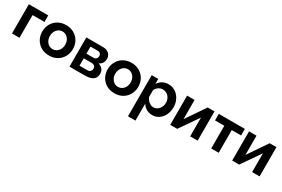

<svg xmlns="http://www.w3.org/2000/svg" viewBox="92 -1650 4376 2980"><g transform="rotate(30 2279.5 -160.0)"><path d="M61 0V-523.8H408.2V-406.6H195V0Z M726.6 10Q662.6 10 611.9 -11.7Q561.2 -33.5 525.6 -71.4Q489.9 -109.4 471.1 -158.3Q452.3 -207.2 452.3 -261.4Q452.3 -316.1 471.1 -365.2Q489.9 -414.4 525.6 -452.1Q561.2 -489.8 612.2 -511.5Q663.2 -533.3 726.9 -533.3Q791 -533.3 841.5 -511.5Q892 -489.8 927.9 -452.1Q963.9 -414.4 982.7 -365.2Q1001.4 -316.1 1001.4 -261.4Q1001.4 -207.2 982.7 -158.3Q963.9 -109.4 928.2 -71.4Q892.5 -33.5 841.8 -11.7Q791 10 726.6 10ZM589.7 -260.9Q589.7 -215.4 608 -179.7Q626.3 -144.1 657.2 -124Q688.1 -103.9 726.6 -103.9Q765.1 -103.9 796.3 -124.2Q827.5 -144.6 845.8 -180.5Q864.1 -216.5 864.1 -261.9Q864.1 -307.3 845.8 -343Q827.5 -378.6 796.2 -399Q765 -419.4 726.6 -419.4Q688.1 -419.4 657.1 -398.7Q626.1 -378 607.9 -342.4Q589.7 -306.8 589.7 -260.9Z M1091 0V-523.8H1382.6Q1436.8 -523.8 1470.5 -505.8Q1504.3 -487.7 1520.2 -458.9Q1536.2 -430.2 1536.2 -396.7Q1536.2 -352.9 1516.4 -320.1Q1496.6 -287.3 1456.4 -269.4Q1501.8 -256.4 1530.7 -224.9Q1559.6 -193.4 1559.6 -141.7Q1559.6 -92.7 1536.6 -61.3Q1513.5 -29.8 1470.6 -14.9Q1427.6 0 1368.6 0ZM1218.3 -90.9H1364.8Q1383.4 -90.9 1398.4 -99.7Q1413.4 -108.5 1421.9 -123.6Q1430.4 -138.6 1430.4 -156.6Q1430.4 -175.6 1422.2 -190.4Q1413.9 -205.1 1399.5 -213.7Q1385 -222.3 1366.5 -222.3H1218.3ZM1218.3 -306H1348.8Q1367.4 -306 1381.3 -315.1Q1395.3 -324.2 1402.8 -339.3Q1410.3 -354.3 1410.3 -371.8Q1410.3 -397.6 1393.8 -415.3Q1377.2 -432.9 1350.5 -432.9H1218.3Z M1898.6 10Q1834.6 10 1783.9 -11.7Q1733.2 -33.5 1697.6 -71.4Q1661.9 -109.4 1643.1 -158.3Q1624.3 -207.2 1624.3 -261.4Q1624.3 -316.1 1643.1 -365.2Q1661.9 -414.4 1697.6 -452.1Q1733.2 -489.8 1784.2 -511.5Q1835.2 -533.3 1898.9 -533.3Q1963 -533.3 2013.5 -511.5Q2064 -489.8 2099.9 -452.1Q2135.9 -414.4 2154.7 -365.2Q2173.4 -316.1 2173.4 -261.4Q2173.4 -207.2 2154.7 -158.3Q2135.9 -109.4 2100.2 -71.4Q2064.5 -33.5 2013.8 -11.7Q1963 10 1898.6 10ZM1761.7 -260.9Q1761.7 -215.4 1780 -179.7Q1798.3 -144.1 1829.2 -124Q1860.1 -103.9 1898.6 -103.9Q1937.1 -103.9 1968.3 -124.2Q1999.5 -144.6 2017.8 -180.5Q2036.1 -216.5 2036.1 -261.9Q2036.1 -307.3 2017.8 -343Q1999.5 -378.6 1968.2 -399Q1937 -419.4 1898.6 -419.4Q1860.1 -419.4 1829.1 -398.7Q1798.1 -378 1779.9 -342.4Q1761.7 -306.8 1761.7 -260.9Z M2576.5 10Q2515.7 10 2469.3 -17.7Q2422.9 -45.4 2396.6 -91.7V213H2262.6V-523.8H2379.9V-434.4Q2409.5 -480.1 2455.7 -506.7Q2501.8 -533.3 2560.8 -533.3Q2614.4 -533.3 2658.9 -512.2Q2703.5 -491.1 2736.5 -453.5Q2769.5 -416 2787.8 -367.2Q2806 -318.5 2806 -262.8Q2806 -186.5 2776.8 -124.5Q2747.5 -62.5 2695.6 -26.3Q2643.7 10 2576.5 10ZM2532 -103.9Q2562.8 -103.9 2588 -117Q2613.2 -130.1 2631.4 -152.4Q2649.6 -174.7 2659.4 -203.4Q2669.1 -232.1 2669.1 -263.3Q2669.1 -295.9 2658.3 -324.2Q2647.5 -352.4 2627.8 -373.8Q2608 -395.1 2581.6 -407.3Q2555.2 -419.4 2524 -419.4Q2504.9 -419.4 2485.3 -412.9Q2465.6 -406.3 2448.1 -394.3Q2430.5 -382.4 2416.9 -366.3Q2403.4 -350.3 2396.6 -330.8V-207.9Q2408.9 -178.9 2429.6 -155.2Q2450.4 -131.5 2477 -117.7Q2503.7 -103.9 2532 -103.9Z M2897 0V-523.3H3031V-178.9L3266.2 -523.8H3388.1V0H3254.1V-335.9L3021.6 0Z M3631.2 0V-406.6H3464.7V-523.8H3931.7V-406.6H3765.2V0Z M4007 0V-523.3H4141V-178.9L4376.2 -523.8H4498.1V0H4364.1V-335.9L4131.6 0Z"/></g></svg>

Font: Raleway Thin
Style: Regular
Weight: 100
Designer: Matt McInerney, Pablo Impallari, Rodrigo Fuenzalida
Foundry: Matt McInerney, Pablo Impallari, Rodrigo Fuenzalida
Version: Version 4.026